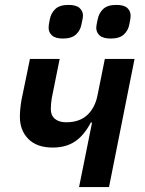

<svg xmlns="http://www.w3.org/2000/svg" viewBox="-20 -762 589 782"><path d="M302 0 355 -263H350Q322 -210 285 -185.5Q248 -161 195 -161Q130 -161 95.5 -196Q61 -231 61 -286Q61 -304 63 -322.5Q65 -341 68 -357L102 -522H223L191 -363Q189 -352 188 -340Q187 -328 187 -317Q187 -292 203.5 -278Q220 -264 250 -264Q277 -264 298.5 -271.5Q320 -279 335.5 -293.5Q351 -308 361.5 -328Q372 -348 377 -373L407 -522H528L424 0ZM236 -605Q206 -605 192 -617.5Q178 -630 178 -649Q178 -654 179 -662Q180 -670 183 -684Q188 -709 205.5 -725.5Q223 -742 259 -742Q290 -742 304 -729.5Q318 -717 318 -698Q318 -693 316.5 -685.5Q315 -678 312 -664Q308 -639 290 -622Q272 -605 236 -605ZM431 -605Q400 -605 386 -617.5Q372 -630 372 -649Q372 -654 373.5 -662Q375 -670 378 -684Q383 -709 400.5 -725.5Q418 -742 454 -742Q485 -742 498.5 -729.5Q512 -717 512 -698Q512 -693 511 -685.5Q510 -678 507 -664Q503 -639 485 -622Q467 -605 431 -605Z"/></svg>

Font: IBM Plex Sans SemiBold
Style: Italic
Weight: 600
Italic angle: -11.31°
Designer: Mike Abbink, Paul van der Laan, Pieter van Rosmalen
Foundry: Bold Monday
Version: Version 3.201